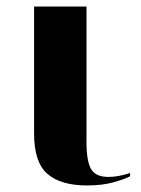

<svg xmlns="http://www.w3.org/2000/svg" viewBox="-20 -556 431 586"><path d="M245 10Q292 10 326 0.5Q360 -9 377 -18V-28Q341 -16 311 -16Q272 -16 258 -40Q244 -64 244 -122V-536H84V-149Q84 -60 125 -25Q166 10 245 10Z"/></svg>

Font: Noto Serif Display SemiCondensed Extra
Style: Regular
Weight: 800
Width: 4
Designer: Monotype Design Team
Foundry: Monotype Imaging Inc.
Version: Version 1.900